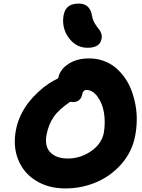

<svg xmlns="http://www.w3.org/2000/svg" viewBox="-20 -1055 788 1065"><path d="M465.8 -790Q406.2 -790 366.9 -838.1Q327.6 -886.2 330.1 -948.2Q332.5 -992.7 353.5 -1013.9Q374.5 -1035.2 417 -1035.2Q479.5 -1035.2 490.2 -967.8Q494.1 -946.3 504.6 -927.5Q515.1 -908.7 525.1 -897.7Q535.2 -886.7 541 -871.1Q546.9 -855.5 543 -837.9Q533.7 -790 465.8 -790ZM342.8 -9.8Q249 -9.8 179.7 -52.5Q110.4 -95.2 80.6 -170.2Q50.8 -245.1 68.8 -335.9Q76.7 -377.9 95.7 -417.2Q114.7 -456.5 138.7 -487.1Q162.6 -517.6 191.7 -544.4Q220.7 -571.3 247.8 -589.4Q274.9 -607.4 301.8 -620.1L304.2 -626Q313 -669.4 359.4 -700.2Q405.8 -731 474.1 -731Q516.1 -731 553.5 -717.8Q590.8 -704.6 619.6 -680.9Q648.4 -657.2 671.4 -625Q694.3 -592.8 709 -554.2Q723.6 -515.6 731.4 -473.4Q739.3 -431.2 738.5 -386.2Q737.8 -341.3 729 -297.9Q711.9 -211.9 653.8 -145.5Q595.7 -79.1 514.4 -44.4Q433.1 -9.8 342.8 -9.8ZM238.8 -310.1Q225.6 -244.6 258.8 -210.2Q292 -175.8 356 -175.8Q426.3 -175.8 485.4 -216.6Q544.4 -257.3 556.2 -319.8Q565.4 -377.9 556.6 -430.4Q547.9 -482.9 520.5 -519.5Q493.2 -556.2 459 -556.2Q441.9 -556.2 436 -532.2Q432.6 -511.7 419.2 -500.2Q405.8 -488.8 386.2 -488.8Q376.5 -488.8 369.1 -490.2Q306.2 -447.8 277.8 -406.5Q249.5 -365.2 238.8 -310.1Z"/></svg>

Font: Shantell Sans Bouncy
Style: Italic
Weight: 800
Italic angle: -11.31°
Designer: Stephen Nixon, Anya Danilova, Shantell Martin
Foundry: Arrow Type
Version: Version 1.006;[9816181b4]